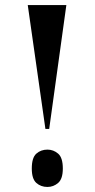

<svg xmlns="http://www.w3.org/2000/svg" viewBox="-20 -734 376 761"><path d="M160 -223 90 -714H243L175 -223ZM168 7Q142 7 124 -9Q106 -25 106 -66Q106 -109 124 -125Q142 -141 168 -141Q192 -141 210.5 -125Q229 -109 229 -66Q229 -25 210.5 -9Q192 7 168 7Z"/></svg>

Font: Noto Serif Display Condensed
Style: Bold
Weight: 700
Width: 3
Designer: Monotype Design Team
Foundry: Monotype Imaging Inc.
Version: Version 2.009